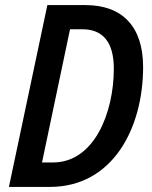

<svg xmlns="http://www.w3.org/2000/svg" viewBox="-20 -734 598 754"><path d="M15 0H176C423 0 542 -231 542 -471C542 -630 460 -714 316 -714H166ZM145 -96 255 -619H304C382 -619 427 -571 427 -464C427 -293 351 -96 188 -96Z"/></svg>

Font: Noto Sans Display SemiCondensed Medium
Style: Italic
Weight: 500
Width: 4
Italic angle: -12°
Designer: Monotype Design Team
Foundry: Monotype Imaging Inc.
Version: Version 1.900